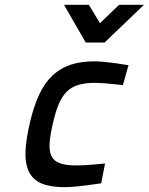

<svg xmlns="http://www.w3.org/2000/svg" viewBox="-20 -764 616 795"><path d="M371 -510Q390 -510 414 -507.5Q438 -505 460 -502Q486 -498 512 -494L489 -412Q467 -414 446 -416Q428 -418 408 -419.5Q388 -421 374 -421Q333 -421 304.5 -412.5Q276 -404 256.5 -384.5Q237 -365 223.5 -333.5Q210 -302 200 -257Q188 -207 185.5 -173Q183 -139 193 -118Q203 -97 228 -88Q253 -79 296 -79Q310 -79 330.5 -80Q351 -81 370 -83Q392 -85 415 -87L399 -5Q369 -1 342 3Q319 6 293 8.5Q267 11 249 11Q190 11 154 -3.5Q118 -18 101 -50.5Q84 -83 85.5 -134Q87 -185 104 -257Q120 -325 142.5 -373Q165 -421 197.5 -451.5Q230 -482 272.5 -496Q315 -510 371 -510ZM245 -744H348L394 -668L473 -744H576L413 -588H335Z"/></svg>

Font: Panefresco 600wt
Style: Italic
Weight: 600
Foundry: Campivisivi & Chank Co
Version: Version 1.000